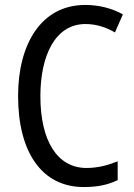

<svg xmlns="http://www.w3.org/2000/svg" viewBox="-20 -745 542 775"><path d="M325 -648C370 -648 410 -634 444 -614L476 -687C431 -712 379 -725 324 -725C145 -725 53 -565 53 -358C53 -129 150 10 318 10C374 10 416 1 455 -18V-94C416 -78 375 -67 329 -67C211 -67 143 -177 143 -357C143 -519 202 -648 325 -648Z"/></svg>

Font: Noto Sans Lao Condensed
Style: Regular
Weight: 400
Width: 3
Designer: Monotype Design Team
Foundry: Monotype Imaging Inc.
Version: Version 2.004